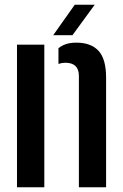

<svg xmlns="http://www.w3.org/2000/svg" viewBox="-20 -788 516 808"><path d="M312 0V-470.5Q311 -524 254.5 -524Q241 -524 226 -519V-585Q240 -596.5 258 -602.5Q276 -608.5 301.5 -608.5Q363 -608.5 394.8 -574Q426.5 -539.5 426.5 -461V0ZM51.5 0V-600H166.5V0ZM204 -640 294.5 -768H378.5L285 -640Z"/></svg>

Font: Big Shoulders Stencil Text
Style: Bold
Weight: 700
Designer: Patric King
Foundry: XO Type Co
Version: Version 1.000